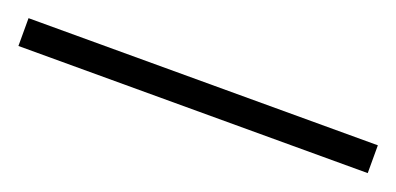

<svg xmlns="http://www.w3.org/2000/svg" viewBox="-24 62 549 266"><g transform="rotate(20 250.5 194.5)"><path d="M-7 215V174H508V215Z"/></g></svg>

Font: New Athena Unicode
Style: Regular
Weight: 400
Designer: J. Rusten 1997; rev. by R. Hancock 2001, 2002, rev. by D. Mastronarde 2002-2021
Foundry: GreekKeys New Athena Unicode
Version: Version 5.008